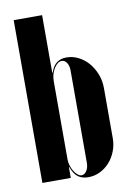

<svg xmlns="http://www.w3.org/2000/svg" viewBox="-82 -751 555 812"><g transform="rotate(-10 195.5 -344.5)"><path d="M35 -699H157V-452H159Q169 -481 186 -493Q203 -505 227 -505Q254 -505 278.5 -492.5Q303 -480 321 -459Q339 -438 350 -410Q361 -382 361 -350V-134Q361 -105 350.5 -78.5Q340 -52 322.5 -32.5Q305 -13 281.5 -1.5Q258 10 231 10Q205 10 187.5 -2.5Q170 -15 159 -46H157V0H35ZM157 -78Q157 -65 161.5 -51.5Q166 -38 172.5 -27.5Q179 -17 187.5 -10Q196 -3 204 -3Q217 -3 226 -17Q235 -31 235 -51V-448Q235 -468 226.5 -481Q218 -494 205 -494Q187 -494 172 -470Q157 -446 157 -415Z"/></g></svg>

Font: Moniqa Black Display
Style: Regular
Weight: 900
Designer: Rajesh Rajput
Foundry: Rajesh Rajput
Version: Version 1.000